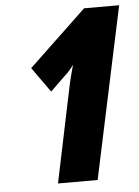

<svg xmlns="http://www.w3.org/2000/svg" viewBox="-52 -755 578 796"><g transform="rotate(-5 237.0 -357.0)"><path d="M157 0H322L474 -714H328L88 -486L162 -382L227 -445Q246 -462 262 -485Q254 -457 248 -433Q242 -409 235 -374Z"/></g></svg>

Font: Noto Sans Display Condensed Black
Style: Italic
Weight: 900
Width: 3
Italic angle: -192°
Designer: Monotype Design Team
Foundry: Monotype Imaging Inc.
Version: Version 1.900